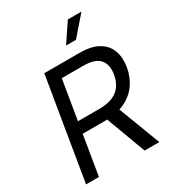

<svg xmlns="http://www.w3.org/2000/svg" viewBox="-220 -1068 1082 1192"><g transform="rotate(-30 321.0 -471.5)"><path d="M41 0 161.6 -727.5H412.6Q497.6 -727.5 547.9 -698.5Q598.1 -669.4 616.5 -618.9Q634.8 -568.4 624 -503.4Q613.3 -438.5 577.9 -388.7Q542.5 -338.9 482.7 -310.8Q422.9 -282.7 338.9 -282.7H139.6L152.8 -364.7H348.6Q406.2 -364.7 444.3 -381.6Q482.4 -398.4 503.9 -429.9Q525.4 -461.4 532.2 -503.9Q543.5 -571.3 510.7 -608.9Q478 -646.5 394.5 -646.5H240.2L133.3 0ZM460.9 0 339.4 -327.6H441.9L566.4 0ZM364.3 -808.6 455.1 -943.4H552.7L435.5 -808.6Z"/></g></svg>

Font: Inter 16pt
Style: Italic
Weight: 400
Italic angle: -9.3988°
Version: Version 4.001;git-66647c0bb